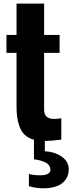

<svg xmlns="http://www.w3.org/2000/svg" viewBox="-20 -771 399 1060"><path d="M139.6 256.8V189.5Q155.3 193.8 174.8 195.8Q187 196.8 198.7 196.8Q206.1 196.3 213.4 196.3Q232.4 195.3 245.4 187.7Q258.3 180.2 258.3 167Q258.3 152.3 250.2 141.6Q242.2 130.9 227.5 124.3Q212.9 117.7 199 114.3Q185.1 110.8 167.5 108.4V0H227.5V64Q281.7 66.9 320.1 93.3Q358.4 119.6 359.4 161.1Q359.4 162.6 359.4 164.6Q359.4 198.7 340.3 223.1Q320.3 248.5 288.1 258.8Q257.3 268.6 220.2 268.6Q218.8 268.6 216.8 268.6Q177.7 268.1 139.6 256.8ZM214.4 7.3Q179.2 6.3 153.3 -4.2Q127.4 -14.6 112.1 -31.2Q96.7 -47.9 87.4 -73.2Q78.1 -98.6 74.7 -124.8Q71.3 -150.9 71.3 -184.6V-479H15.6V-578.1H71.3V-751H223.6V-578.1H309.1V-479H223.6V-164.6Q223.6 -115.7 275.9 -114.3Q277.3 -114.3 279.3 -114.3Q294.9 -114.3 318.4 -118.2V0Q258.8 7.3 222.7 7.3Q218.3 7.3 214.4 7.3Z"/></svg>

Font: Oswald
Style: DemiBold
Weight: 600
Designer: Vernon Adams
Foundry: Vernon Adams
Version: 3.0; ttfautohint (v0.95) -l 8 -r 50 -G 200 -x 0 -w "G" -W -c